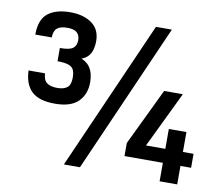

<svg xmlns="http://www.w3.org/2000/svg" viewBox="-79 -822 1072 919"><g transform="rotate(10 457.0 -362.5)"><path d="M193.4 -278.8Q116.2 -278.8 80.6 -312.7Q44.9 -346.7 42.5 -413.6H122.6Q124 -381.3 141.4 -368.2Q158.7 -355 191.9 -355Q224.1 -355 240.5 -368.4Q256.8 -381.8 256.8 -416Q256.8 -440.4 249.8 -454.6Q242.7 -468.8 224.1 -474.9Q205.6 -481 171.4 -481V-545.4Q218.8 -545.4 235.1 -558.3Q251.5 -571.3 251.5 -597.2Q251.5 -620.6 237.5 -633.8Q223.6 -647 190.4 -647Q156.2 -647 140.4 -633.3Q124.5 -619.6 124.5 -588.4H44.4Q44.4 -661.1 83 -691.9Q121.6 -722.7 191.9 -722.7Q256.3 -722.7 296.6 -693.6Q336.9 -664.6 336.9 -607.9Q336.9 -584 330.6 -563Q324.2 -542 307.6 -527.6Q291 -513.2 259.3 -507.3L260.7 -520.5Q304.7 -509.3 323.7 -481.4Q342.8 -453.6 342.8 -408.7Q342.8 -350.6 306.9 -314.7Q271 -278.8 193.4 -278.8ZM606.9 -725.1H684.1L365.2 0H287.1ZM752.4 0V-89.8H565.9V-153.3L698.7 -429.7H789.6L650.4 -141.1L637.7 -157.7H752.4V-254.4H837.9V-157.7H889.6V-89.8H837.9V0Z"/></g></svg>

Font: Monda SemiBold
Style: Regular
Weight: 600
Designer: Vernon Adams
Foundry: Vernon Adams
Version: Version 2.200